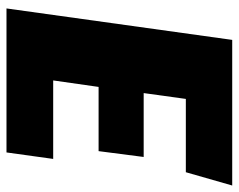

<svg xmlns="http://www.w3.org/2000/svg" viewBox="-92 -644 736 592"><g transform="rotate(90 276.0 -348.0)"><path d="M511 -553H285L267 -423H464L446 -284H248L228 -144H470L450 0H6L103 -696H552Z"/></g></svg>

Font: FiraGO Heavy
Style: Italic
Weight: 900
Italic angle: -8°
Designer: bBox Type GmbH
Foundry: bBox Type GmbH
Version: Version 1.001